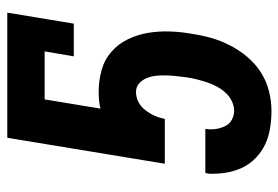

<svg xmlns="http://www.w3.org/2000/svg" viewBox="-142 -634 783 540"><g transform="rotate(-90 250.0 -363.5)"><path d="M209 8Q184 8 159.5 4Q135 0 114 -10Q93 -20 76 -36.5Q59 -53 49 -74Q39 -95 35 -119Q31 -143 32 -168L34 -178H158L157 -170Q156 -157 158.5 -144Q161 -131 167 -120Q173 -109 184.5 -103Q196 -97 209 -97Q223 -97 237 -104Q251 -111 261 -122.5Q271 -134 278 -147.5Q285 -161 289.5 -175Q294 -189 297.5 -203Q301 -217 303 -231Q305 -245 306.5 -259.5Q308 -274 308.5 -288Q309 -302 307.5 -316Q306 -330 301 -342.5Q296 -355 286 -364Q276 -373 262 -373Q247 -373 233.5 -366Q220 -359 210.5 -346.5Q201 -334 195 -320.5Q189 -307 186 -292H60L133 -735H485L454 -548H362L376 -630H241L215 -473Q227 -476 238.5 -477Q250 -478 262 -478Q293 -478 322.5 -470Q352 -462 374.5 -442.5Q397 -423 410 -396Q423 -369 428 -339.5Q433 -310 432 -278Q431 -246 425 -214Q421 -187 413.5 -160.5Q406 -134 392.5 -108Q379 -82 360 -59.5Q341 -37 316.5 -21.5Q292 -6 264 1Q236 8 209 8Z"/></g></svg>

Font: Iosevka Slab Extrabold Oblique
Style: Regular
Weight: 800
Italic angle: -9°
Monospace: yes
Designer: Belleve Invis
Foundry: Belleve Invis
Version: Version 11.1.1; ttfautohint (v1.8.3)